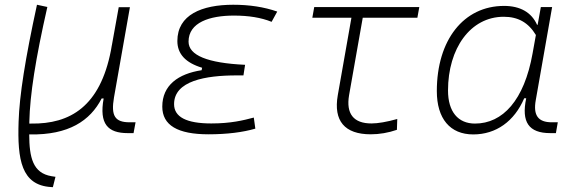

<svg xmlns="http://www.w3.org/2000/svg" viewBox="-20 -547 2384 796"><path d="M199.2 229 210 186 194.3 183.6C115.7 170.9 101.6 105.5 101.1 10.3H104C264.6 13.2 354 -46.4 401.4 -138.7H409.7C390.6 -33.2 426.8 4.9 509.8 4.9H533.7L542 -40H517.6C456.1 -40 439.5 -66.9 452.6 -143.1L518.6 -517.1H472.2L443.8 -359.4V-359.9C443.8 -359.4 443.8 -358.4 443.4 -357.9L439.9 -337.9C395 -106.4 271.5 -32.2 108.9 -34.7H101.6C101.6 -37.1 101.6 -39.6 101.6 -42C104 -153.8 127.4 -303.2 176.3 -518.1L133.3 -527.3C84.5 -303.2 60.5 -150.9 57.1 -42.5C51.8 114.7 68.4 220.7 191.4 228.5Z M844.2 9.8C920.9 9.8 986.8 1.5 1038.6 -13.7L1032.2 -59.6C988.3 -47.9 936.5 -35.2 856 -35.2C752.9 -35.2 701.7 -62 701.7 -115.2C701.7 -211.9 832 -234.4 961.4 -234.4H989.3L996.1 -278.3C839.8 -285.6 761.7 -317.9 761.7 -374.5C761.7 -454.1 849.6 -482.4 949.7 -482.4C1010.7 -482.4 1062.5 -474.1 1106 -456.5L1129.4 -499C1074.7 -518.1 1014.2 -527.3 946.8 -527.3C816.9 -527.3 715.3 -485.8 715.3 -377C715.3 -323.2 749.5 -286.6 817.9 -266.1L815.9 -255.9C719.2 -241.2 652.8 -193.8 652.8 -105C652.8 -27.8 716.3 9.8 844.2 9.8Z M1517.1 9.8C1553.2 9.8 1590.3 3.4 1625.5 -8.8L1627 -53.7C1583.5 -41.5 1546.9 -35.2 1520 -35.2C1445.8 -35.2 1414.1 -75.2 1427.2 -152.3L1483.9 -473.6H1710.4L1718.3 -517.6H1282.7L1274.9 -473.6H1437L1380.4 -152.3C1361.8 -45.9 1408.7 9.8 1517.1 9.8Z M2209 -444.3H2206.5C2183.6 -495.6 2136.7 -522.5 2069.8 -522.5C1902.3 -522.5 1791 -381.3 1791 -169.4C1791 -55.2 1845.7 10.3 1941.9 10.3C2036.6 10.3 2112.3 -43.9 2153.3 -139.6H2161.6C2140.6 -40.5 2172.4 4.9 2261.2 4.9H2284.7L2292.5 -40H2267.6C2210.9 -40 2189.9 -68.8 2201.2 -131.8L2269 -517.6H2222.2ZM2068.4 -477.5C2127.9 -477.5 2170.4 -453.6 2201.7 -401.9L2188 -325.7C2153.3 -130.9 2064 -34.7 1949.2 -34.7C1878.9 -34.7 1837.4 -84 1837.4 -171.9C1837.4 -346.2 1930.2 -477.5 2068.4 -477.5Z"/></svg>

Font: Cascadia Code PL ExtraLight
Style: Italic
Weight: 200
Italic angle: -10°
Monospace: yes
Designer: Aaron Bell
Foundry: Saja Typeworks
Version: Version 2404.023